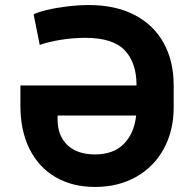

<svg xmlns="http://www.w3.org/2000/svg" viewBox="-20 -737 775 767"><path d="M61.5 -315.4V-395.5H525.4V-396.5Q525.4 -486.8 478 -536.4Q430.7 -585.9 320.3 -585.9Q273.4 -585.9 223.9 -578.1Q174.3 -570.3 138.7 -557.6L114.3 -679.7Q129.9 -688 165.8 -696.8Q201.7 -705.6 247.3 -711.2Q293 -716.8 335.9 -716.8Q441.9 -716.8 518.1 -677Q594.2 -637.2 634 -564.9Q673.8 -492.7 673.8 -396.5V-307.6Q673.8 -215.8 634.8 -143.6Q595.7 -71.3 524.4 -30.8Q453.1 9.8 359.4 9.8Q269 9.8 201.7 -29.5Q134.3 -68.8 97.9 -142.1Q61.5 -215.3 61.5 -315.4ZM359.4 -120.1Q433.1 -120.1 474.6 -162.1Q516.1 -204.1 523.9 -275.4H210V-260.7Q210 -194.8 249.3 -157.5Q288.6 -120.1 359.4 -120.1Z"/></svg>

Font: Pretendard JP
Style: Bold
Weight: 700
Designer: Base glyphs from Inter by Rasmus Andersson; Hangeul glyphs from Noto Sans CJK(Source Han Sans) by Jang Soo-young and Kan
Foundry: Kil Hyung-jin
Version: Version 1.309